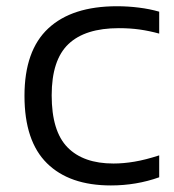

<svg xmlns="http://www.w3.org/2000/svg" viewBox="-20 -570 545 600"><path d="M326.5 9.5Q197 9.5 126.8 -59.8Q56.5 -129 56.5 -270.5Q56.5 -412 130.8 -481.2Q205 -550.5 345.5 -550.5Q380.5 -550.5 414.2 -546.2Q448 -542 477.5 -533.5V-465Q446.5 -473.5 416.2 -477.8Q386 -482 351.5 -482Q246 -482 193.8 -432.2Q141.5 -382.5 141.5 -272Q141.5 -160 191 -109.5Q240.5 -59 334.5 -59Q366 -59 400.2 -64.8Q434.5 -70.5 477.5 -84.5V-16Q406 9.5 326.5 9.5Z"/></svg>

Font: Encode Sans Expanded
Style: Regular
Weight: 400
Width: 7
Designer: Multiple Designers
Foundry: Impallari Type
Version: Version 3.000; ttfautohint (v1.8.3) -l 8 -r 50 -G 200 -x 14 